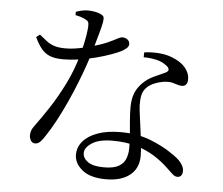

<svg xmlns="http://www.w3.org/2000/svg" viewBox="-56 -852 1112 959"><g transform="rotate(5 500.0 -372.0)"><path d="M509 44.1Q431.1 44.1 390.3 11.2Q349.5 -21.7 349.5 -65.3Q349.5 -103.4 375.1 -133.1Q400.7 -162.8 448.4 -179.8Q496 -196.8 562.5 -196.8Q647.3 -196.8 712.7 -170.9Q778.1 -145 819.9 -115.5Q856.3 -92.6 872.8 -71.4Q889.2 -50.1 889.2 -31.2Q889.2 -16.3 882.6 -7.6Q875.9 1 863.8 1Q854.5 1 846.7 -4.2Q838.8 -9.5 830.4 -17.8Q822 -26.1 811.4 -35.8Q778.1 -68.5 736.8 -94.4Q695.4 -120.3 643.6 -135.4Q591.8 -150.6 526.5 -150.6Q458.2 -150.6 422.9 -127.4Q387.5 -104.2 387.5 -77.3Q387.5 -50.9 413.5 -32.6Q439.5 -14.4 493.7 -14.4Q542.1 -14.4 567.5 -28.8Q592.9 -43.2 602.3 -67.5Q611.8 -91.8 611.8 -121.4Q612 -154.7 609 -189.7Q606.1 -224.6 603.2 -258.8Q600.3 -293.1 600.3 -322.8Q600.3 -365.7 611.9 -395.1Q623.4 -424.5 647.6 -448.4Q671.7 -472.6 702.5 -486.8Q733.2 -501.1 759.2 -512.5Q774.5 -519.9 773.4 -529.7Q772.3 -539.6 758.6 -549.1Q738.3 -565.3 708.4 -572.3Q678.4 -579.3 644.1 -579.4L644.6 -603.8Q681.9 -609.2 718.3 -606.2Q754.7 -603.3 783.4 -592.1Q828.7 -575 851.8 -547.6Q874.9 -520.2 874.9 -489.6Q874.9 -473.4 868 -463.5Q861 -453.6 846.3 -453.6Q834.9 -453.6 823.9 -457.6Q812.8 -461.5 798.6 -465.1Q784.4 -468.7 762.9 -467.1Q736.8 -463.9 711.8 -454.5Q686.7 -445 670.1 -428.2Q653.4 -411.4 648.8 -388.3Q644.2 -365.2 645.2 -337.5Q646 -319.7 650.3 -288.2Q654.5 -256.7 659.5 -219.7Q664.6 -182.7 668.4 -147.5Q672.2 -112.4 672.2 -87Q672.2 -25.1 629 9.5Q585.8 44.1 509 44.1ZM141.1 -103.3Q126.7 -103.3 119.5 -115.7Q112.2 -128.2 112.2 -141.8Q112.2 -154.4 116.3 -165.7Q120.3 -177.1 130 -189.8Q162.2 -233 199.7 -290.3Q237.1 -347.6 271.5 -416.9Q306 -486.3 327.2 -563.7Q334 -587.6 340.1 -614.7Q346.2 -641.8 350.1 -666.7Q354 -691.5 354.8 -708.4Q355.6 -724.4 351.4 -731.6Q347.1 -738.9 334.1 -744.4Q323.5 -749.8 310.4 -753.6Q297.3 -757.3 286.6 -759.5V-775.9Q299.2 -780.7 315.6 -784.4Q331.9 -788 346.4 -788Q365.6 -788 385.8 -783.8Q406 -779.5 418.8 -771Q425.7 -767.2 427.5 -759.2Q429.2 -751.3 425.8 -732.7Q422.4 -714.2 412.8 -679.9Q403.2 -645.6 386.8 -587.8Q378.5 -559.2 364.2 -517.4Q349.9 -475.7 330.7 -427Q311.4 -378.3 288.4 -327.4Q265.4 -276.6 239.5 -228.1Q213.7 -179.6 186.2 -139.3Q175.9 -123.6 165.5 -113.4Q155 -103.3 141.1 -103.3ZM241.5 -534.2Q203.8 -534.2 178.3 -544.1Q152.7 -554.1 134.6 -576.1Q116.5 -598.2 100.3 -633.1L118.1 -647Q139.9 -628.9 157.2 -616Q174.5 -603.1 196.1 -596.3Q217.6 -589.5 251.8 -589.5Q274.4 -589.5 296.8 -592.8Q319.2 -596.1 338.7 -600.5Q358.2 -604.9 371.2 -608.1Q429.6 -624.7 460 -638.5Q490.4 -652.3 505.3 -660.7Q520.3 -669.1 529.6 -669.1Q546.1 -669.1 556.3 -660.3Q566.5 -651.6 566.5 -638.9Q566.5 -625.5 554 -615.8Q541.5 -606.1 532.8 -601.4Q513.3 -591.5 480.8 -579.7Q448.3 -568 407.9 -557.5Q367.6 -547 325 -540.6Q282.3 -534.2 241.5 -534.2Z"/></g></svg>

Font: Noto Serif KR ExtraLight
Style: Regular
Weight: 200
Designer: Ryoko NISHIZUKA 西塚涼子 (kana & ideographs); Frank Grießhammer (Latin, Greek & Cyrillic); Wenlong ZHANG 张文龙 (bopomofo); San
Foundry: Adobe
Version: Version 2.002-H1;hotconv 1.1.0;makeotfexe 2.6.0